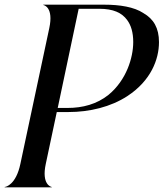

<svg xmlns="http://www.w3.org/2000/svg" viewBox="-33 -800 699 820"><path d="M-13 0H188V-1.5C185.5 -1.5 143.5 -11.5 162.5 -100L209.5 -321.5H260C349 -321.5 440 -343 511.5 -390C611.5 -455.5 646 -546.5 646 -620C646 -680.5 623 -719 579.5 -744C540 -770.5 477.5 -780 413.5 -780H152V-778.5C155 -778.5 196.5 -768.5 177.5 -680L54 -100C35.5 -11.5 -7.5 -1.5 -13 -1.5ZM255.5 -339H213.5L303 -762.5H390.5C451 -762.5 487.5 -745.5 510 -714.5C526.5 -692.5 536 -661.5 536 -620.5C536 -554 507 -458 430.5 -395C380.5 -355 320 -339 255.5 -339Z"/></svg>

Font: Beautique Display Thin
Style: Bold
Weight: 500
Italic angle: -12°
Designer: Nhat-Quang Ngo
Version: Version 1.100;Glyphs 3.2.3 (3260)